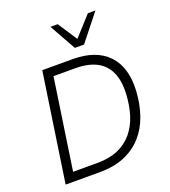

<svg xmlns="http://www.w3.org/2000/svg" viewBox="-167 -1075 1055 1195"><g transform="rotate(-20 360.5 -477.5)"><path d="M60 0 167 -719H367Q523 -719 602 -635.5Q681 -552 672 -397Q667 -311 641.5 -238Q616 -165 568.5 -112Q521 -59 451.5 -29.5Q382 0 289 0ZM131 -59H293Q372 -59 429.5 -84Q487 -109 525.5 -155.5Q564 -202 583.5 -264Q603 -326 607 -401Q614 -529 553 -594.5Q492 -660 365 -660H220ZM405 -780 307 -955H355L439 -827L555 -955H605L466 -780Z"/></g></svg>

Font: Nunitoga
Style: Light Italic
Weight: 300
Italic angle: -9°
Designer: Vernon Adams
Foundry: Vernon Adams
Version: Version 1.0